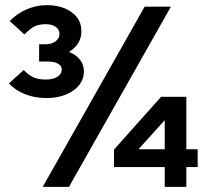

<svg xmlns="http://www.w3.org/2000/svg" viewBox="-20 -726 799 746"><path d="M620 0V-77H423V-145L606 -350H704V-146H748V-77H704V0ZM518 -146H620V-259ZM159 -345Q116 -345 77.5 -360Q39 -375 15 -402L72 -454Q93 -433 111 -425Q129 -417 158 -417Q187 -417 203.5 -428Q220 -439 220 -456Q220 -470 205.5 -478.5Q191 -487 165 -487H132V-554H156Q181 -554 196 -565.5Q211 -577 211 -595Q211 -612 196 -622Q181 -632 158 -632Q132 -632 114.5 -623.5Q97 -615 75 -592L18 -644Q44 -672 82 -689Q120 -706 161 -706Q221 -706 259 -678Q297 -650 296 -605Q297 -580 284 -559Q271 -538 248 -524Q275 -514 290.5 -494.5Q306 -475 306 -449Q306 -403 264.5 -374Q223 -345 159 -345ZM146 0 542 -700H644L248 0Z"/></svg>

Font: Red Hat Display ExtraBold
Style: Regular
Weight: 800
Designer: Pentagram, MCKL
Foundry: Pentagram, MCKL
Version: Version 1.023